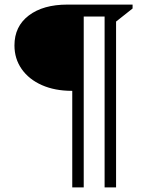

<svg xmlns="http://www.w3.org/2000/svg" viewBox="-20 -710 628 837"><path d="M295 107V-314H293Q219 -314 162.5 -339Q106 -364 74.5 -409Q43 -454 43 -512Q43 -595 105.5 -642.5Q168 -690 274 -690H558V-673L486 -616V107H436V-638H345V107Z"/></svg>

Font: Platypi
Style: Regular
Weight: 400
Designer: David Sargent
Foundry: Bolt Cutter Type
Version: Version 1.200; ttfautohint (v1.8.4.7-5d5b)